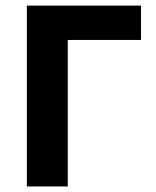

<svg xmlns="http://www.w3.org/2000/svg" viewBox="-20 -672 561 692"><path d="M76.8 0V-651.8H488.1V-528H224.2V0Z"/></svg>

Font: Source Sans 3 Variable
Style: Regular
Weight: 200
Designer: Paul D. Hunt
Foundry: Adobe Systems Incorporated
Version: Version 3.026